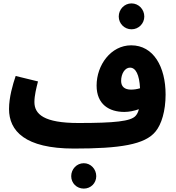

<svg xmlns="http://www.w3.org/2000/svg" viewBox="-20 -851 1034 1127"><path d="M752 -679C794 -679 827 -713 827 -754C827 -796 794 -831 752 -831C710 -831 677 -796 677 -754C677 -713 710 -679 752 -679ZM182 -252C182 -290 193 -334 203 -373L72 -405C55 -355 33 -280 33 -211C33 -83 126 21 414 21C684 21 831 -2 893 -79C928 -121 952 -200 952 -296C952 -459 881 -585 750 -585C631 -585 547 -469 547 -349C547 -238 621 -194 710 -194C737 -194 768 -200 795 -210C791 -192 784 -180 776 -171C748 -139 653 -129 440 -129C239 -129 182 -180 182 -252ZM691 -376C691 -418 713 -454 743 -454C777 -454 798 -412 802 -333C783 -327 764 -325 749 -325C711 -325 691 -343 691 -376ZM472 256C513 256 545 224 545 183C545 142 513 107 472 107C430 107 398 142 398 183C398 224 430 256 472 256Z"/></svg>

Font: Noto Sans Arabic UI SemiCondensed Extra
Style: Regular
Weight: 800
Width: 4
Designer: Nadine Chahine - Monotype Design Team
Foundry: Monotype Imaging Inc.
Version: Version 1.900